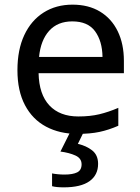

<svg xmlns="http://www.w3.org/2000/svg" viewBox="-20 -566 604 826"><path d="M292 -546Q361 -546 410.5 -516Q460 -486 486.5 -431.5Q513 -377 513 -304V-251H146Q148 -160 192.5 -112.5Q237 -65 317 -65Q368 -65 407.5 -74.5Q447 -84 489 -102V-25Q448 -7 408 1.5Q368 10 313 10Q237 10 178.5 -21Q120 -52 87.5 -113.5Q55 -175 55 -264Q55 -352 84.5 -415Q114 -478 167.5 -512Q221 -546 292 -546ZM291 -474Q228 -474 191.5 -433.5Q155 -393 148 -321H421Q420 -389 389 -431.5Q358 -474 291 -474ZM402 139Q402 187 365 213.5Q328 240 254 240Q222 240 204 235V180Q213 182 228 183.5Q243 185 257 185Q293 185 312 175.5Q331 166 331 141Q331 115 304.5 103Q278 91 240 86L283 0H341L315 53Q351 61 376.5 81Q402 101 402 139Z"/></svg>

Font: RS Noto Sans
Style: Regular
Weight: 400
Designer: Monotype Design Team
Foundry: Monotype Imaging Inc.
Version: Version 3.10